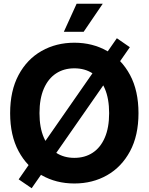

<svg xmlns="http://www.w3.org/2000/svg" viewBox="-20 -964 789 1019"><path d="M148 35 79.1 -12.1 600.2 -761.1 669.1 -713.5ZM374.6 9.8Q278 9.8 200.7 -34.2Q123.4 -78.1 78.6 -161.6Q33.8 -245 33.8 -363.3Q33.8 -482.3 78.6 -566Q123.4 -649.7 200.7 -693.5Q278 -737.3 374.6 -737.3Q471.4 -737.3 548.3 -693.5Q625.3 -649.7 670.2 -566Q715 -482.3 715 -363.3Q715 -244.7 670.2 -161.3Q625.3 -77.8 548.3 -34Q471.4 9.8 374.6 9.8ZM374.6 -126.2Q430.6 -126.2 472 -153.5Q513.5 -180.8 536.3 -233.7Q559.2 -286.6 559.2 -363.3Q559.2 -440.4 536.3 -493.6Q513.5 -546.8 472 -574.1Q430.6 -601.4 374.6 -601.4Q318.9 -601.4 277.4 -574.1Q235.8 -546.8 212.7 -493.6Q189.6 -440.4 189.6 -363.3Q189.6 -286.6 212.7 -233.7Q235.8 -180.8 277.4 -153.5Q318.9 -126.2 374.6 -126.2ZM318.9 -795.3 386.7 -944.3H525.4L424 -795.3Z"/></svg>

Font: Inter Tight
Style: Regular
Weight: 400
Designer: Rasmus Andersson
Foundry: rsms
Version: Version 3.002